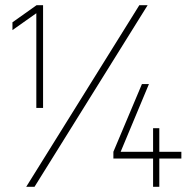

<svg xmlns="http://www.w3.org/2000/svg" viewBox="-20 -720 746 740"><path d="M120 -669 28 -604V-634L121 -700H146V-304H120ZM517 -700H549L113 0H81ZM570 -109H417V-135L527 -396H554L445 -135H570V-226H594V-135H679V-109H594V0H570Z"/></svg>

Font: Haskoy Thin
Style: Regular
Weight: 100
Designer: Ertekin Erdin
Foundry: Ertekin Erdin
Version: Version 2.000; ttfautohint (v1.8.4.7-5d5b)